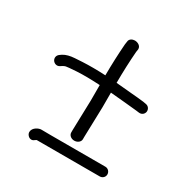

<svg xmlns="http://www.w3.org/2000/svg" viewBox="-155 -752 913 939"><g transform="rotate(30 301.5 -282.5)"><path d="M552.9 15.5C552.9 0.6 541 -12.5 525.4 -12.5H217.2C190.1 -12.5 172.4 -12.7 164.9 -13C150.2 -13.7 119.1 0.1 118.2 25.5C118 31.5 120.2 37.7 124.2 42.8C128.6 48.4 135 53.5 143.5 54C151 54.5 156.5 51.7 162.4 46.7C164 45.6 167.7 43.3 169.2 42.5H525.4C539.8 42.5 552.9 31.3 552.9 15.5ZM329.4 -46.5C347.3 -46.5 363 -58.4 363 -74V-86.9L367.8 -256.9V-339.8C415.5 -335.2 490.4 -329.1 518.8 -325.6L534.7 -323.6C552.3 -321.1 564.7 -333.7 566.2 -347.1C567.6 -359.7 559.9 -374.6 543.5 -377.3L526.2 -380.4L525.9 -380.4C473.4 -386.6 447.2 -387.1 367.8 -395.1C368.1 -457.1 370.4 -516.5 374.9 -573.8L377.4 -590.2V-591C377.4 -609.9 357.6 -619.4 341.9 -619.2C328.4 -619 312.4 -611.6 311.4 -594.8L309.1 -579.2L309 -578.8C304.5 -518.8 302.2 -460.5 301.8 -399.4C256.7 -401.8 212.2 -402.1 171.9 -400L130.7 -397.5C105.3 -395.9 84.2 -390.7 67.9 -380.6L67.6 -380.4L58.2 -373.9C42.4 -363.2 42.1 -346.3 49.9 -335.1C57 -324.9 73 -318 87.3 -327.5L98.2 -334.4C102.2 -336.9 107 -339 112.5 -340.4C116.7 -341.4 137.5 -343.6 172.1 -345.7C208.8 -347.7 249.2 -347.3 301.8 -344.4V-257.1L297 -87.1V-74C297 -59.6 310.5 -46.5 329.4 -46.5Z"/></g></svg>

Font: MewTooHand
Style: BdWide
Weight: 400
Designer: Mew Too, Robert Jablonski
Version: Version 0.77